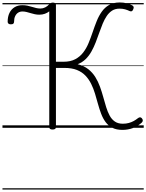

<svg xmlns="http://www.w3.org/2000/svg" viewBox="-20 -1035 1184 1555"><path d="M972 17Q923 17 890 0Q857 -17 835.5 -46Q814 -75 799.5 -113Q785 -151 773.5 -193Q762 -235 749.5 -276.5Q737 -318 718.5 -355.5Q700 -393 672 -422.5Q644 -452 602.5 -468.5Q561 -485 500 -485H433V-5Q433 4 426.5 9Q420 14 405 14Q392 14 385.5 9Q379 4 379 -5V-943Q364 -931 343.5 -923.5Q323 -916 299 -916Q279 -916 261 -920Q243 -924 227 -929Q211 -934 194.5 -938Q178 -942 162 -942Q142 -942 127 -932.5Q112 -923 103 -904.5Q94 -886 94 -859Q94 -850 88.5 -844Q83 -838 68 -838Q54 -838 48 -844Q42 -850 42 -859Q42 -900 56.5 -930Q71 -960 98 -976.5Q125 -993 161 -993Q183 -993 202 -989Q221 -985 238.5 -979.5Q256 -974 273 -970Q290 -966 308 -966Q328 -966 346.5 -975.5Q365 -985 377 -999Q386 -1007 392 -1010.5Q398 -1014 408 -1014Q420 -1014 426.5 -1009.5Q433 -1005 433 -995V-535H495Q551 -535 589.5 -555.5Q628 -576 654 -610Q680 -644 697.5 -686.5Q715 -729 730.5 -775Q746 -821 763 -863.5Q780 -906 804 -940Q828 -974 863 -994.5Q898 -1015 950 -1015Q981 -1015 1005.5 -1008.5Q1030 -1002 1050 -992Q1058 -988 1061.5 -981Q1065 -974 1060 -962Q1055 -948 1048 -944.5Q1041 -941 1031 -945Q1012 -954 992.5 -959.5Q973 -965 948 -965Q913 -965 888 -949Q863 -933 844.5 -905.5Q826 -878 811.5 -843Q797 -808 783.5 -769Q770 -730 755 -691.5Q740 -653 720.5 -618Q701 -583 674 -556.5Q647 -530 609 -515Q660 -502 694.5 -475Q729 -448 752 -411Q775 -374 790 -332Q805 -290 816.5 -248Q828 -206 840 -167Q852 -128 868.5 -98Q885 -68 910.5 -50.5Q936 -33 975 -33Q1001 -33 1023 -39Q1045 -45 1063 -55Q1081 -65 1096 -77Q1106 -85 1114 -85Q1122 -85 1129 -77Q1137 -68 1136.5 -58.5Q1136 -49 1127 -41Q1095 -12 1055.5 2.5Q1016 17 972 17ZM0 490H1144V500H0ZM0 -20H1144V0H0ZM0 -505H1144V-500H0ZM0 -1010H1144V-1000H0Z"/></svg>

Font: Playwrite ES Deco Guides
Style: Regular
Weight: 400
Designer: Veronika Burian, José Scaglione
Foundry: TypeTogether
Version: Version 1.003